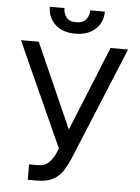

<svg xmlns="http://www.w3.org/2000/svg" viewBox="-61 -965 746 1022"><g transform="rotate(5 312.0 -454.0)"><path d="M126.4 9.9V-72.4H171.9Q211.3 -72.4 232.6 -94.6Q253.9 -116.8 265.6 -143.5L277 -170.5L25.6 -727.3H120.7L321 -275.6L504.3 -727.3H598L346.6 -117.9Q331.7 -83.8 312.7 -54.7Q293.7 -25.6 261.2 -7.8Q228.7 9.9 173.3 9.9ZM379.3 -917.6H457.4Q457.4 -860.1 417.6 -823.5Q377.8 -786.9 309.7 -786.9Q242.5 -786.9 202.9 -823.5Q163.4 -860.1 163.4 -917.6H241.5Q241.5 -889.9 256.9 -869Q272.4 -848 309.7 -848Q346.9 -848 363.1 -869Q379.3 -889.9 379.3 -917.6Z"/></g></svg>

Font: Inter UI
Style: Regular
Weight: 400
Designer: Rasmus Andersson
Foundry: rsms
Version: 3.2;8d6f07862